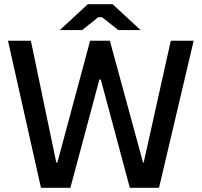

<svg xmlns="http://www.w3.org/2000/svg" viewBox="-20 -894 960 914"><path d="M265 -751H371L448 -812H466L543 -751H649L516 -874H398ZM175 0H315L453 -515H460L598 0H737L902 -700H793L664 -120H661L503 -700H409L253 -120H248L127 -700H18Z"/></svg>

Font: Fixel Display Medium
Style: Regular
Weight: 500
Designer: AlfaBravo + MacPaw
Foundry: Kyrylo Tkachov, Marchela Mozhyna, Serhii Makarenko, Maria Weinstein, Zakhar Kryvoshyya
Version: Version 1.211